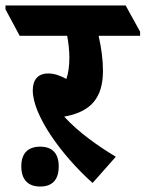

<svg xmlns="http://www.w3.org/2000/svg" viewBox="-88 -647 533 703"><path d="M251 23 336 -73C270 -113 200 -162 147 -220L157 -222C243 -240 289 -287 289 -388C289 -428 283 -473 273 -516H425V-531L372 -627H-68V-613L-16 -516H158C163 -489 166 -460 166 -436C166 -404 162 -378 155 -358C131 -371 110 -378 89 -378C50 -378 32 -354 32 -316C32 -225 137 -79 251 23ZM59 36C104 36 127 11 127 -38C127 -85 104 -110 59 -110C14 -110 -10 -85 -10 -38C-10 10 14 36 59 36Z"/></svg>

Font: Noto Serif Devanagari ExtraCondensed Black
Style: Regular
Weight: 900
Width: 2
Designer: Universal Thirst, Indian Type Foundry and the Monotype Design Team
Foundry: Monotype Imaging Inc.
Version: Version 2.004